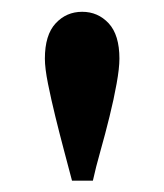

<svg xmlns="http://www.w3.org/2000/svg" viewBox="-20 -702 284 332"><path d="M122.1 -681.6Q149.4 -681.6 168 -661.6Q186.5 -641.6 186.5 -600.6Q186.5 -584 181.6 -557.1Q176.8 -530.3 169.4 -500.5Q162.1 -470.7 153.8 -441.4Q145.5 -412.1 140.6 -389.6H104.5Q98.6 -412.1 90.8 -441.4Q83 -470.7 75.7 -500.5Q68.4 -530.3 63 -557.1Q57.6 -584 57.6 -600.6Q57.6 -641.6 76.2 -661.6Q94.7 -681.6 122.1 -681.6Z"/></svg>

Font: Crimson Pro ExtraLight Medium
Style: Regular
Weight: 500
Version: Version 1.002